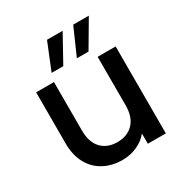

<svg xmlns="http://www.w3.org/2000/svg" viewBox="-179 -908 1006 1054"><g transform="rotate(-30 324.5 -381.5)"><path d="M574 -551V0H460V-65Q433 -31 389.5 -11.5Q346 8 297 8Q232 8 180.5 -19Q129 -46 99.5 -99Q70 -152 70 -227V-551H183V-244Q183 -170 220 -130.5Q257 -91 321 -91Q385 -91 422.5 -130.5Q460 -170 460 -244V-551ZM271 -601H197L266 -771H365ZM431 -601H357L432 -771H531Z"/></g></svg>

Font: Poppins Cyr Med
Style: Regular
Weight: 500
Designer: Ninad Kale (Devanagari), Jonny Pinhorn (Latin)
Foundry: Indian Type Foundry
Version: 4.004